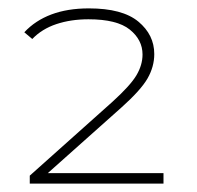

<svg xmlns="http://www.w3.org/2000/svg" viewBox="-20 -765 470 458"><path d="M51 -327V-346L248 -522Q291 -561 305.5 -585.5Q320 -610 320 -635Q320 -670 289.5 -694.5Q259 -719 191 -719Q149 -719 114.5 -707.5Q80 -696 57 -672L38 -688Q64 -716 102.5 -730.5Q141 -745 192 -745Q272 -745 310 -713.5Q348 -682 348 -636Q348 -606 332 -578Q316 -550 269 -508L94 -352H370V-327Z"/></svg>

Font: Montserrat Thin ExtraLight
Style: Regular
Weight: 250
Version: Version 9.000